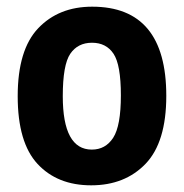

<svg xmlns="http://www.w3.org/2000/svg" viewBox="-20 -542 551 575"><path d="M256 -522Q478 -522 478 -255Q478 -116 416 -51.5Q354 13 253 13Q152 13 92.5 -51Q33 -115 33 -254Q33 -393 94.5 -457.5Q156 -522 256 -522ZM168 -254Q168 -94 255 -94Q296 -94 319 -129.5Q342 -165 342 -256.5Q342 -348 320 -381Q298 -414 255.5 -414Q213 -414 190.5 -381Q168 -348 168 -254Z"/></svg>

Font: Rambla
Style: Bold
Weight: 700
Designer: Martin Sommaruga
Foundry: Martin Sommaruga
Version: Version 1.001